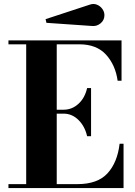

<svg xmlns="http://www.w3.org/2000/svg" viewBox="-20 -955 684 975"><path d="M445.3 -823.2 215.8 -839.1 211.4 -857.7 435.3 -931.2Q454.8 -938.2 471.9 -931.4Q489 -924.6 499.6 -909.8Q510.3 -895 510.3 -877.9Q510.3 -852.5 490.5 -836.3Q470.7 -820.1 445.3 -823.2ZM422.4 -263.2Q411.1 -313.5 378.5 -345.7Q345.9 -377.9 303.2 -377.9H268.1V-20H373Q475.8 -20 526 -75Q576.2 -129.9 587.4 -225.1H607.4V0H22.9V-20H113V-730H22.9V-750H597.2V-544.9H577.4Q566.2 -625.2 518.3 -677.6Q470.5 -730 382.8 -730H268.1V-397.9H303.2Q345.9 -397.9 378.5 -427.9Q411.1 -457.8 422.4 -507.8H442.4V-263.2Z"/></svg>

Font: Bodoni* 11
Style: Bold
Weight: 700
Version: Version 2.000; ttfautohint (v1.8.1)